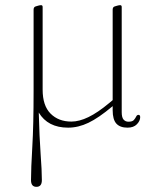

<svg xmlns="http://www.w3.org/2000/svg" viewBox="-20 -484 611 743"><path d="M110 -132.5V-446.5Q110 -456.5 117.5 -459L127.5 -462Q135 -464 139 -464Q145 -464 145 -457V-137Q145 -75 175.8 -44.2Q206.5 -13.5 256 -13.5Q286.5 -13.5 322.2 -30.8Q358 -48 403.5 -86L416 -96.5V-446.5Q416 -456.5 423.5 -459L433.5 -462Q441 -464 445 -464Q451 -464 451 -457V-50Q451 -29.5 458.2 -21.2Q465.5 -13 477 -13Q492.5 -13 498.2 -19.8Q504 -26.5 507 -33Q510 -39.5 516 -39.5Q522.5 -39.5 522.5 -30.5Q522.5 -16.5 509.8 -3.2Q497 10 473.5 10Q444.5 10 430.2 -5.8Q416 -21.5 416 -57.5V-73.5L414.5 -72Q361.5 -27.5 322.2 -8.8Q283 10 243.5 10Q165 10 130 -48.5Q132.5 47.5 137.2 112Q142 176.5 142 213Q142 239 121 239Q100 239 100 213Q100 169 105 84.5Q110 0 110 -132.5Z"/></svg>

Font: Fraunces 9pt Thin
Style: Regular
Weight: 100
Version: Version 1.000;[b76b70a41]